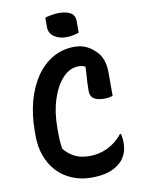

<svg xmlns="http://www.w3.org/2000/svg" viewBox="-100 -990 801 1078"><g transform="rotate(-10 300.0 -451.0)"><path d="M333 20Q272 20 222 -1.5Q172 -23 137 -61Q102 -99 83 -151Q64 -203 64 -264V-290Q64 -384 85.5 -462.5Q107 -541 146.5 -598.5Q186 -656 241.5 -688Q297 -720 364 -720Q391 -720 411.5 -714Q432 -708 449.5 -697Q467 -686 482 -671Q500 -654 510 -634.5Q520 -615 524.5 -593Q529 -571 529 -545Q529 -511 529 -477Q529 -443 529 -412Q520 -408 507.5 -406Q495 -404 479 -404Q442 -404 421.5 -417.5Q401 -431 401 -462Q401 -493 402.5 -518Q404 -543 406 -570Q408 -597 407 -630L425 -589Q408 -601 395 -604.5Q382 -608 368 -608Q319 -608 279 -565.5Q239 -523 215.5 -450.5Q192 -378 192 -288V-268Q192 -238 193.5 -214.5Q195 -191 199 -168Q224 -137 258.5 -119Q293 -101 343 -101Q399 -101 447.5 -124.5Q496 -148 532 -193H538Q539 -187 540.5 -181Q542 -175 542.5 -168.5Q543 -162 543.5 -156Q544 -150 544 -144Q544 -105 532.5 -79Q521 -53 505 -37Q487 -19 462.5 -6Q438 7 406 13.5Q374 20 333 20ZM233 -909Q240 -912 249.5 -914Q259 -916 269 -918Q279 -920 290.5 -921Q302 -922 312 -922Q353 -922 378 -908Q403 -894 403 -860V-794Q396 -791 387.5 -789Q379 -787 370 -785Q361 -783 351.5 -782Q342 -781 332 -781Q289 -781 261 -801Q233 -821 233 -854Z"/></g></svg>

Font: Recursive Casual SemiBold
Style: Regular
Weight: 600
Version: Version 1.047